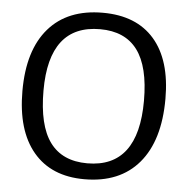

<svg xmlns="http://www.w3.org/2000/svg" viewBox="-49 -695 733 751"><g transform="rotate(5 317.5 -319.5)"><path d="M598 -333Q598 -169 523 -80.5Q448 8 309 8Q179 8 108.5 -76Q38 -160 38 -315Q38 -475 112.5 -561Q187 -647 325 -647Q457 -647 527.5 -566Q598 -485 598 -333ZM120 -324Q120 -187 168.5 -121Q217 -55 315 -55Q515 -55 515 -318Q515 -452 466.5 -517Q418 -582 320 -582Q120 -582 120 -324Z"/></g></svg>

Font: Alegreya Sans
Style: Regular
Weight: 400
Designer: Juan Pablo del Peral
Foundry: Huerta Tipografica
Version: Version 2.008; ttfautohint (v1.6)